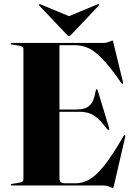

<svg xmlns="http://www.w3.org/2000/svg" viewBox="-20 -911 654 943"><path d="M32.5 -696.5Q32.5 -700 38 -700H485.5Q503 -700 516.2 -706Q529.5 -712 532.5 -712Q535 -712 537 -701L584 -507.5Q585 -501 582 -499.5Q579.5 -498.5 576 -503Q522.5 -580.5 484.2 -620.5Q446 -660.5 414 -674.8Q382 -689 348 -689H272V-373H354Q398.5 -373 420.2 -392.8Q442 -412.5 450.5 -467Q451.5 -472.5 454.5 -472.5Q458.5 -473 460 -466.5L516.5 -280.5Q518 -275 514.5 -273.5Q511 -272 507.5 -275.5Q481.5 -310 460.8 -328.8Q440 -347.5 418.5 -354.8Q397 -362 368 -362H272V-34.5Q272 -11 297 -11H355Q386 -11 418.5 -29Q451 -47 491.5 -97.2Q532 -147.5 587 -243.5Q590.5 -248.5 593.5 -247.5Q596.5 -246 595 -239L539.5 1Q537 12 534.5 12Q531 12 517.5 6Q504 0 483.5 0H38Q32.5 0 32.5 -3.5Q32.5 -7 39.5 -8L74 -13.5Q95 -17 95 -28V-672Q95 -683 74 -686.5L39.5 -692Q32.5 -693 32.5 -696.5ZM331 -742Q324.5 -734.5 319 -734.5Q313.5 -734.5 307 -742L173.5 -883Q169.5 -887.5 173 -890Q174.5 -892 180.5 -889L319 -831.5L457 -889Q463 -892 465 -890Q468 -887 464.5 -883Z"/></svg>

Font: Fraunces 144pt
Style: Bold
Weight: 700
Version: Version 1.000;[b76b70a41]